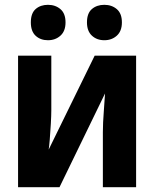

<svg xmlns="http://www.w3.org/2000/svg" viewBox="-20 -777 640 797"><path d="M486 -684Q486 -721 465 -739Q444 -757 413 -757Q382 -757 361.5 -739.5Q341 -722 341 -684Q341 -648 361.5 -629Q382 -610 413 -610Q444 -610 465 -629Q486 -648 486 -684ZM252 -684Q252 -721 231 -739Q210 -757 179 -757Q148 -757 128 -739.5Q108 -722 108 -684Q108 -647 128 -628.5Q148 -610 179 -610Q210 -610 231 -629Q252 -648 252 -684ZM227 0 416 -389Q415 -367 411 -316.5Q407 -266 407 -228V0H545V-546H373L182 -156Q184 -166 186.5 -197Q189 -228 191 -263Q193 -298 193 -319V-546H55V0Z"/></svg>

Font: Noto Sans Mono UI
Style: Bold
Weight: 700
Designer: Monotype Design team
Foundry: Monotype Imaging Inc.
Version: 1.000